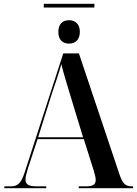

<svg xmlns="http://www.w3.org/2000/svg" viewBox="-20 -997 725 1017"><path d="M212 -957H480V-977H212ZM346 -766C376 -766 403 -784 403 -828C403 -872 376 -890 346 -890C314 -890 289 -872 289 -828C289 -784 314 -766 346 -766ZM3 0H225V-10H173C132 -10 115 -20 115 -46C115 -61 121 -82 129 -108L179 -260H424L476 -95C482 -75 487 -56 487 -44C487 -20 473 -10 436 -10H397V0H685V-10H678C645 -10 630 -24 614 -70L398 -714H315L111 -85C92 -27 75 -10 37 -10H3ZM182 -270 256 -505C274 -558 291 -607 305 -657C316 -610 335 -550 353 -490L420 -270Z"/></svg>

Font: Noto Serif Display SemiCondensed SemiBold
Style: Regular
Weight: 600
Width: 4
Designer: Monotype Design Team
Foundry: Monotype Imaging Inc.
Version: Version 2.009